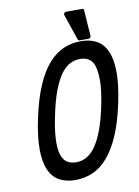

<svg xmlns="http://www.w3.org/2000/svg" viewBox="-89 -850 663 918"><g transform="rotate(-10 242.5 -391.0)"><path d="M340.8 -639.6Q384.8 -639.6 417 -622.6Q449.2 -605.5 466.6 -566.9Q483.9 -528.3 484.6 -466.6Q485.4 -404.8 466.3 -314.9Q446.8 -223.6 419.4 -161.6Q392.1 -99.6 358.4 -61.5Q324.7 -23.4 285.2 -6.8Q245.6 9.8 202.6 9.8Q158.7 9.8 126.5 -7.1Q94.2 -23.9 76.7 -62Q59.1 -100.1 58.3 -162.1Q57.6 -224.1 77.1 -314.9Q96.2 -403.8 122.8 -465.8Q149.4 -527.8 183.1 -566.4Q216.8 -605 256.3 -622.3Q295.9 -639.6 340.8 -639.6ZM388.7 -517.1Q371.1 -556.6 323.2 -556.6Q295.9 -556.6 272.2 -543.7Q248.5 -530.8 228.3 -502Q208 -473.1 190.7 -427Q173.3 -380.9 159.7 -314.9Q145.5 -248 143.1 -201.9Q140.6 -155.8 148.7 -127.2Q156.7 -98.6 175 -85.9Q193.4 -73.2 220.2 -73.2Q246.6 -73.2 270 -85.7Q293.5 -98.1 314 -126.7Q334.5 -155.3 352.1 -201.4Q369.6 -247.6 383.8 -314.9Q399.9 -391.6 399.7 -440.4Q399.4 -489.3 388.7 -517.1ZM286.1 -775.9Q284.2 -781.2 288.1 -785.9Q292 -790.5 297.9 -790.5H375.5Q378.4 -790.5 380.9 -788.3Q383.3 -786.1 383.3 -783.2L392.1 -656.7Q392.6 -651.9 389.2 -648.2Q385.7 -644.5 380.4 -644.5H336.9Q334.5 -644.5 332.3 -646Q330.1 -647.5 329.1 -649.4Z"/></g></svg>

Font: Fibel Nord
Style: Bold Italic
Weight: 700
Designer: Peter Wiegel
Foundry: Peter Wioegel
Version: Version 000.000